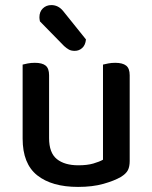

<svg xmlns="http://www.w3.org/2000/svg" viewBox="-20 -721 599 755"><path d="M69 -467Q76 -469 89 -471.5Q102 -474 117 -474Q146 -474 159.5 -463Q173 -452 173 -425V-178Q173 -120 203.5 -95.5Q234 -71 288 -71Q323 -71 347 -78Q371 -85 385 -93V-467Q393 -469 405.5 -471.5Q418 -474 433 -474Q462 -474 476 -463Q490 -452 490 -425V-88Q490 -66 483 -52Q476 -38 455 -25Q429 -10 386.5 2Q344 14 287 14Q184 14 126.5 -31.5Q69 -77 69 -176ZM137 -637Q135 -647 135 -653Q135 -675 148.5 -688Q162 -701 182 -701Q209 -701 228 -678L318 -566Q316 -544 303.5 -532.5Q291 -521 274 -521Q260 -521 251 -526Q242 -531 232 -540Z"/></svg>

Font: Baloo Bhai 2 Medium
Style: Regular
Weight: 500
Designer: Supriya Tembe, Noopur Datye and Ek Type
Foundry: Ek Type
Version: Version 1.640;PS 1.000;hotconv 16.6.51;makeotf.lib2.5.65220;